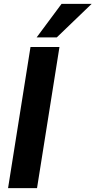

<svg xmlns="http://www.w3.org/2000/svg" viewBox="-20 -981 498 1001"><path d="M22 0 139 -736H290L173 0ZM171 -786 301 -961H458L276 -786Z"/></svg>

Font: Mulish ExtraBold
Style: Italic
Weight: 800
Italic angle: -9°
Designer: Vernon Adams
Foundry: Vernon Adams
Version: Version 3.603; ttfautohint (v1.8.3)